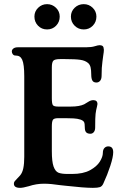

<svg xmlns="http://www.w3.org/2000/svg" viewBox="-20 -896 576 926"><path d="M47 -10Q47 -17 51 -22Q55 -27 62.5 -34.5Q70 -42 77 -50Q88 -63 92.5 -85Q97 -107 97 -140V-528Q97 -586 87 -608Q78 -628 57 -628H55Q47 -628 42 -634Q37 -640 37 -648Q37 -656 44.5 -662Q52 -668 67 -668H396Q421 -668 437 -673Q453 -678 460 -678Q476 -678 479 -668Q481 -660 481 -656Q481 -646 478 -629Q478 -625 474 -598.5Q470 -572 470 -531Q470 -515 463 -506.5Q456 -498 445 -498Q431 -498 425.5 -507.5Q420 -517 420 -538Q420 -557 417 -570.5Q414 -584 405 -592Q391 -604 367.5 -607.5Q344 -611 294 -611H270Q245 -611 237.5 -603.5Q230 -596 230 -571V-422Q230 -396 235 -389Q240 -382 260 -382H322Q363 -382 386 -393Q392 -396 405 -404.5Q418 -413 430 -413Q450 -413 450 -394Q450 -391 448 -383Q443 -364 441 -347Q439 -330 439 -281Q439 -267 432.5 -259Q426 -251 416 -251Q402 -251 395.5 -258Q389 -265 389 -281Q389 -300 385.5 -307Q382 -314 369 -319Q354 -324 335 -325Q316 -326 260 -326Q241 -326 235.5 -318.5Q230 -311 230 -286V-167Q230 -116 238.5 -92.5Q247 -69 262 -63Q277 -57 307 -57H327Q381 -57 414 -75Q447 -93 461.5 -116.5Q476 -140 476 -158Q476 -174 483.5 -182Q491 -190 502 -190Q526 -190 526 -162Q526 -139 512 -96Q498 -53 478 -10Q472 3 461.5 6.5Q451 10 428 10Q385 10 298 0L270 -3Q225 -10 192 -10Q155 -10 119 2Q91 10 77 10Q47 10 47 -10ZM146 -816Q146 -841 164 -858.5Q182 -876 207 -876Q232 -876 250 -858.5Q268 -841 268 -816Q268 -790 250.5 -772Q233 -754 207 -754Q181 -754 163.5 -772Q146 -790 146 -816ZM384 -876Q409 -876 427 -858.5Q445 -841 445 -816Q445 -790 427.5 -772Q410 -754 384 -754Q358 -754 340 -772Q322 -790 322 -816Q322 -841 340 -858.5Q358 -876 384 -876Z"/></svg>

Font: Raigarh Medium
Style: Regular
Weight: 500
Designer: jaikishan Patel
Foundry: MagicType
Version: Version 1.000